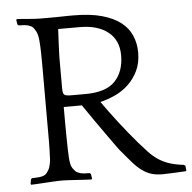

<svg xmlns="http://www.w3.org/2000/svg" viewBox="-50 -710 768 769"><g transform="rotate(-5 334.5 -325.0)"><path d="M288 6Q281 6 265 5Q249 4 232 3Q215 2 199 1Q183 0 176 0H157Q150 0 134 1Q118 2 101 3Q84 4 68 5Q52 6 45 6L43 2L46 -16L51 -20Q63 -20 79 -21.5Q95 -23 104 -29Q112 -35 119 -48Q126 -61 129 -87Q129 -94 129.5 -103.5Q130 -113 130.5 -127Q131 -141 131 -161Q131 -181 131 -211V-471Q131 -491 130.5 -516.5Q130 -542 128 -567Q126 -590 119 -603.5Q112 -617 104 -624Q95 -629 85.5 -631.5Q76 -634 51 -634L46 -638L43 -656L45 -660Q52 -660 63.5 -659Q75 -658 87.5 -657Q100 -656 113 -655Q126 -654 137 -654H173Q184 -654 198 -654Q212 -654 226.5 -654.5Q241 -655 253 -655Q265 -655 273 -655Q340 -655 386.5 -642Q433 -629 462 -606.5Q491 -584 504.5 -552.5Q518 -521 518 -485Q518 -442 502.5 -410.5Q487 -379 463 -356.5Q439 -334 409 -320.5Q379 -307 350 -300Q382 -255 416 -211Q450 -167 486 -125Q506 -102 523 -84Q540 -66 559.5 -53Q579 -40 603 -32Q627 -24 661 -20L667 -16L669 2L667 6Q645 7 617 8.5Q589 10 573 10Q547 10 528 4Q509 -2 491 -15Q473 -28 454.5 -49Q436 -70 412 -99Q409 -102 394.5 -122.5Q380 -143 359.5 -171.5Q339 -200 316.5 -232.5Q294 -265 275 -293H202Q202 -266 202 -234Q202 -202 202.5 -173Q203 -144 203.5 -120.5Q204 -97 205 -87Q207 -58 215 -46.5Q223 -35 229 -30Q238 -25 247.5 -22.5Q257 -20 283 -20L287 -16L290 2ZM293 -337Q376 -337 412.5 -375.5Q449 -414 449 -479Q449 -540 407.5 -573Q366 -606 294 -606H207Q205 -577 204.5 -557Q204 -537 203 -522Q202 -507 202 -495Q202 -483 202 -472V-374Q202 -361 203 -353.5Q204 -346 208 -342.5Q212 -339 219.5 -338Q227 -337 240 -337Z"/></g></svg>

Font: Quattrocento
Style: Regular
Weight: 400
Designer: Pablo Impallari
Foundry: Pablo Impallari, Igino Marini, Branda Gallo
Version: Version 2.000